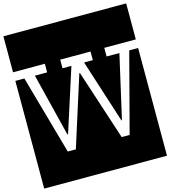

<svg xmlns="http://www.w3.org/2000/svg" viewBox="-167 -1040 1221 1376"><g transform="rotate(-15 443.5 -352.0)"><path d="M224 -586V-650H-12V-917H899V-650H665V-586H760L653 -116H649L498 -586H563V-650H338V-586H404L254 -119H249L133 -586ZM899 213H-12V-586H55L220 0H280L445 -520H450L620 0H679L833 -586H899Z"/></g></svg>

Font: Zilla Slab Highlight
Style: Regular
Weight: 400
Designer: Typotheque Type Foundry
Foundry: Typotheque type foundry
Version: Version 1.1; 2017; ttfautohint (v1.6)